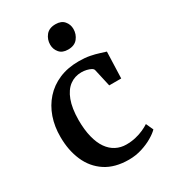

<svg xmlns="http://www.w3.org/2000/svg" viewBox="-196 -895 895 1006"><g transform="rotate(-30 252.0 -392.0)"><path d="M283.5 11Q198.5 11 142.5 -26Q86.5 -63 58.8 -127Q31 -191 31 -271Q30.5 -334 49.2 -388Q68 -442 104 -482.2Q140 -522.5 192.2 -545Q244.5 -567.5 311.5 -567.5Q348.5 -567.5 378 -561.8Q407.5 -556 429.2 -548.8Q451 -541.5 465.5 -537.5L460 -378H387.5L364 -482.5Q362.5 -491.5 351.5 -497.5Q340.5 -503.5 325.5 -507Q310.5 -510.5 295 -510.5Q254.5 -510.5 223.8 -487.8Q193 -465 175.5 -418.5Q158 -372 157.5 -301Q157.5 -241.5 168.8 -196.8Q180 -152 200.5 -122.8Q221 -93.5 249.5 -79Q278 -64.5 311 -64.5Q341.5 -64.5 368 -70.8Q394.5 -77 416 -86.8Q437.5 -96.5 452.5 -106.5L472.5 -62.5Q457 -46.5 428.2 -29.5Q399.5 -12.5 362.2 -0.8Q325 11 283.5 11ZM295 -648Q261 -648 243.5 -668.8Q226 -689.5 226 -717Q226 -748.5 245.2 -772.5Q264.5 -796.5 303 -796.5H304Q338 -796.5 355.5 -776Q373 -755.5 373 -728Q373 -696.5 353.8 -672.2Q334.5 -648 296 -648Z"/></g></svg>

Font: Merriweather 24pt SemiBold
Style: Regular
Weight: 600
Designer: Eben Sorkin
Foundry: Eben Sorkin
Version: Version 2.100